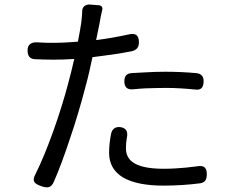

<svg xmlns="http://www.w3.org/2000/svg" viewBox="-20 -802 1020 843"><path d="M612 -484C593 -483 575 -482 557 -481C535 -479 526 -467 526 -445C526 -419 539 -407 565 -410C583 -412 600 -413 617 -414C648 -415 678 -416 709 -416C752 -416 795 -413 836 -409C862 -405 873 -417 874 -443C875 -466 864 -479 841 -481C798 -485 751 -487 706 -487C675 -487 643 -486 612 -484ZM796 -66C763 -63 731 -61 699 -61C559 -61 533 -106 533 -152C533 -166 534 -181 537 -197C543 -224 534 -241 507 -244C484 -246 471 -234 467 -211C462 -184 459 -158 459 -131C459 -83 480 -47 520 -23C561 1 620 13 698 13C756 13 810 9 857 3C880 0 887 -12 888 -35C889 -65 876 -77 847 -72C830 -70 813 -68 796 -66ZM284 -184C312 -265 337 -350 355 -420C367 -463 377 -508 386 -551C444 -558 503 -566 558 -577C580 -582 590 -594 590 -617C590 -647 575 -658 546 -651C500 -641 451 -632 402 -626L417 -699C419 -713 424 -738 429 -759C432 -769 426 -778 414 -779L387 -781L377 -782C354 -784 340 -771 341 -751C340 -735 339 -719 337 -704C334 -684 329 -653 322 -619C284 -616 249 -614 217 -614C194 -614 171 -614 145 -616C118 -618 100 -607 101 -579C102 -555 111 -543 135 -542C160 -541 186 -540 216 -540C243 -540 273 -541 306 -543C298 -508 289 -471 280 -438C248 -315 189 -143 135 -36C119 -6 131 5 163 16C189 25 205 22 216 -3C238 -53 262 -117 284 -184Z"/></svg>

Font: GenSenRounded2 TW R
Style: Regular
Weight: 400
Version: Version 2.100;PS 2.1;hotconv 16.6.51;makeotf.lib2.5.65220 DE